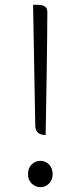

<svg xmlns="http://www.w3.org/2000/svg" viewBox="-20 -762 335 795"><path d="M169 -203Q126 -203 126 -243L117 -742H137Q177 -742 176 -712Q176 -636 173 -436Q170 -237 169 -203ZM147 13Q127 13 111 -2Q96 -17 96 -41Q96 -66 111 -81Q126 -96 147 -96Q168 -96 183 -81Q198 -66 198 -41Q198 -17 183 -2Q168 13 147 13Z"/></svg>

Font: Swei Half Moon CJK SC
Style: Light
Weight: 300
Version: Version 2.071